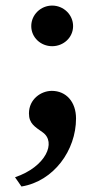

<svg xmlns="http://www.w3.org/2000/svg" viewBox="-20 -490 374 699"><path d="M93.8 -395C93.8 -353.5 128.4 -321.8 169.9 -321.8C211.4 -321.8 246.1 -353.5 246.1 -395C246.1 -436.5 211.4 -469.7 169.9 -469.7C128.4 -469.7 93.8 -436.5 93.8 -395ZM85.4 -77.1C85.4 -40.5 106.4 -28.8 135.3 -8.3C186 27.3 147.5 117.2 34.7 155.3L58.1 189C175.8 169.9 256.8 57.1 256.8 -58.6C256.8 -118.7 221.2 -159.2 168.5 -159.2C129.4 -159.2 85.4 -128.9 85.4 -77.1Z"/></svg>

Font: Arbutus Slab
Style: Regular
Weight: 400
Designer: Karolina Lach
Foundry: Karolina Lach
Version: Version 1.001